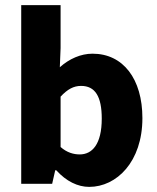

<svg xmlns="http://www.w3.org/2000/svg" viewBox="-20 -719 615 751"><path d="M329 12C436 12 537 -86 537 -257C537 -410 462 -509 342 -509C296 -509 251 -489 214 -456L217 -531V-699H63V0H184L196 -53H200C239 -10 284 12 329 12ZM292 -115C268 -115 242 -122 217 -144V-341C244 -370 268 -383 297 -383C352 -383 378 -342 378 -255C378 -154 340 -115 292 -115Z"/></svg>

Font: DAIFUKU Sans
Style: Bold
Weight: 700
Designer: Original font ‘Source Han Sans JP’ : Paul D. Hunt
Foundry: Daifuku
Version: Version 1.000